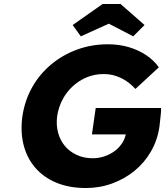

<svg xmlns="http://www.w3.org/2000/svg" viewBox="-20 -937 831 967"><path d="M412 10Q328 10 263.5 -17Q199 -44 157 -93Q115 -142 98.5 -208.5Q82 -275 93 -353Q105 -431 141.5 -496.5Q178 -562 236 -611Q294 -660 367.5 -687Q441 -714 523 -714Q581 -714 630.5 -699Q680 -684 718 -658Q756 -632 780 -598L662 -489Q640 -513 616 -529Q592 -545 563.5 -554.5Q535 -564 501 -564Q457 -564 418 -548Q379 -532 347.5 -503.5Q316 -475 295.5 -436.5Q275 -398 268 -353Q262 -308 272.5 -269Q283 -230 307 -201.5Q331 -173 367 -156.5Q403 -140 447 -140Q478 -140 507 -150Q536 -160 558.5 -177Q581 -194 596 -217.5Q611 -241 615 -268L619 -294L636 -260H443L462 -393H791Q792 -382 790 -363Q788 -344 786 -326Q784 -308 783 -299Q773 -231 740.5 -174.5Q708 -118 658 -77Q608 -36 545 -13Q482 10 412 10ZM387 -754 346 -811 497 -917H587L708 -811L651 -754L514 -825H544Z"/></svg>

Font: Lexend
Style: Bold Italic
Weight: 700
Italic angle: -8.13011°
Designer: Bonnie Shaver-Troup, Thomas Jockin
Foundry: Lexend
Version: Version 1.007